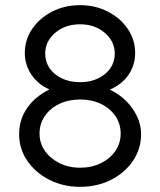

<svg xmlns="http://www.w3.org/2000/svg" viewBox="-20 -720 620 743"><path d="M290 3Q224 3 170.5 -24.5Q117 -52 85.5 -98Q54 -144 54 -201Q54 -256 84 -300.5Q114 -345 171 -374Q126 -394 101 -432Q76 -470 76 -515Q76 -566 104.5 -608Q133 -650 181.5 -675Q230 -700 290 -700Q349 -700 397.5 -675Q446 -650 474.5 -608Q503 -566 503 -515Q503 -469 478 -431.5Q453 -394 405 -373Q460 -347 493 -299.5Q526 -252 526 -201Q526 -144 494.5 -97.5Q463 -51 409.5 -24Q356 3 290 3ZM290 -402Q347 -402 385.5 -433Q424 -464 424 -513Q424 -560 385.5 -593Q347 -626 290 -626Q232 -626 193.5 -593Q155 -560 155 -513Q155 -464 193.5 -433Q232 -402 290 -402ZM290 -71Q335 -71 370.5 -88.5Q406 -106 426.5 -136Q447 -166 447 -203Q447 -241 426.5 -271Q406 -301 370.5 -318Q335 -335 290 -335Q245 -335 209.5 -318Q174 -301 153.5 -271Q133 -241 133 -203Q133 -166 153.5 -136.5Q174 -107 209.5 -89Q245 -71 290 -71Z"/></svg>

Font: Lexend Light
Style: Regular
Weight: 300
Designer: Bonnie Shaver-Troup, Thomas Jockin
Foundry: Lexend
Version: Version 1.007; ttfautohint (v1.8.3)